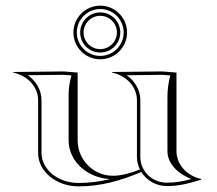

<svg xmlns="http://www.w3.org/2000/svg" viewBox="-20 -655 770 680"><path d="M335 -599C367.6 -599 394 -572.6 394 -540C394 -507.4 367.6 -481 335 -481C302.4 -481 276 -507.4 276 -540C276 -572.6 302.4 -599 335 -599ZM335 -635C282.6 -635 240 -592.4 240 -540C240 -487.6 282.6 -445 335 -445C387.4 -445 430 -487.6 430 -540C430 -592.4 387.4 -635 335 -635ZM335 -611C295.8 -611 264 -579.2 264 -540C264 -500.8 295.8 -469 335 -469C374.2 -469 406 -500.8 406 -540C406 -579.2 374.2 -611 335 -611ZM335 -623C380.8 -623 418 -585.8 418 -540C418 -494.2 380.8 -457 335 -457C289.2 -457 252 -494.2 252 -540C252 -585.8 289.2 -623 335 -623ZM255 -398 205 -402 27 -400V-398C77.9 -386.8 115 -347.8 115 -300V-113C115 -47.9 179.1 5 258 5C338.4 5 406.5 -14.9 480.5 -45.8C499.1 -16 532.7 4 571 4C614.6 4 651.1 -5.7 693 -19V-21C642 -32.2 605 -71.8 605 -120V-398L555 -402L377 -400V-398C427.9 -386.8 465 -347.8 465 -300V-100C465 -83.8 468.8 -68.5 475.5 -54.8C444.9 -42.6 411.1 -32.5 379.9 -32.5C311 -32.5 255 -88.7 255 -158ZM571 -8C521.5 -8 477 -45.5 477 -100V-300C477 -336.8 457 -368.7 428.6 -388.6L554.6 -390L583 -387.9C576.3 -361.1 573 -337.7 573 -310V-120C573 -75.4 609.4 -40.3 657.5 -20.9C627.7 -12.7 601.8 -8 571 -8ZM370.2 -20.8C334.2 -12 297.5 -7 258 -7C183.7 -7 127 -56.4 127 -113V-300C127 -336.8 107 -368.7 78.6 -388.6L204.6 -390L233 -387.9C227.1 -364.4 223 -344.1 223 -320V-158C223 -84.5 288 -24.8 370.2 -20.8Z"/></svg>

Font: SortefaxS01
Style: Medium
Weight: 500
Designer: gluk
Foundry: gluk
Version: Version 0.261